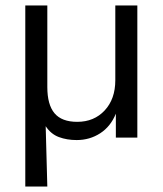

<svg xmlns="http://www.w3.org/2000/svg" viewBox="-20 -506 601 706"><path d="M73 180V-486H154V-186Q154 -121 180.5 -89.5Q207 -58 264 -58Q326 -58 365 -100Q404 -142 404 -211V-486H485V0H406V-88Q387 -41 348.5 -16Q310 9 262 9Q226 9 196.5 -2Q167 -13 148 -42L154 180Z"/></svg>

Font: Nunito Sans
Style: Regular
Weight: 400
Designer: Vernon Adams
Foundry: Vernon Adams
Version: Version 3.101; ttfautohint (v1.8.4.7-5d5b);gftools[0.9.27]